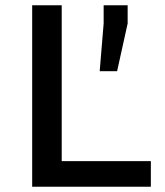

<svg xmlns="http://www.w3.org/2000/svg" viewBox="-20 -708 626 728"><path d="M102 0V-688H214V-97H552V0ZM358 -438 373 -619V-688H464V-619L424 -438Z"/></svg>

Font: Saira SemiExpanded Medium
Style: Regular
Weight: 500
Width: 6
Designer: Hector Gatti with collaboration of the Omnibus-Type team
Foundry: Omnibus-Type
Version: Version 1.101